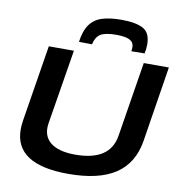

<svg xmlns="http://www.w3.org/2000/svg" viewBox="-98 -1015 1047 1115"><g transform="rotate(10 425.5 -457.5)"><path d="M378 10Q62 10 62 -197Q62 -208 63 -220.5Q64 -233 67 -253L139 -700H287L215 -258Q204 -185 252 -146Q300 -107 399 -107Q604 -107 628 -259L699 -700H847L776 -253Q754 -120 656 -55Q558 10 378 10ZM528 -925Q616 -925 658 -901Q700 -877 700 -809Q700 -783 694 -756L616 -755Q617 -762 617.5 -768Q618 -774 618 -778Q618 -802 603 -814Q588 -826 564.5 -830Q541 -834 515 -834Q448 -834 420.5 -816Q393 -798 384 -755L307 -756Q316 -823 343 -860Q370 -897 416 -911Q462 -925 528 -925Z"/></g></svg>

Font: Georama Extended SemiBold
Style: Italic
Weight: 600
Width: 7
Italic angle: -9°
Designer: Jean-Baptiste Levee
Foundry: Production Type
Version: Version 1.000